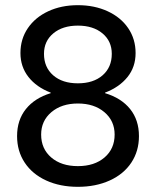

<svg xmlns="http://www.w3.org/2000/svg" viewBox="-20 -708 602 742"><path d="M386 -350V-348Q449 -329 483 -286.5Q517 -244 517 -182Q517 -124 487.5 -79.5Q458 -35 404 -10.5Q350 14 281 14Q212 14 158.5 -10.5Q105 -35 75.5 -79.5Q46 -124 46 -182Q46 -244 80 -286.5Q114 -329 176 -348V-350Q121 -371 90 -410.5Q59 -450 59 -503Q59 -557 87.5 -599Q116 -641 166.5 -664.5Q217 -688 281 -688Q345 -688 396 -664.5Q447 -641 475.5 -599Q504 -557 504 -503Q504 -449 472.5 -410Q441 -371 386 -350ZM150 -500Q150 -448 185.5 -417Q221 -386 281 -386Q341 -386 376.5 -417Q412 -448 412 -500Q412 -549 376 -579Q340 -609 281 -609Q222 -609 186 -579Q150 -549 150 -500ZM139 -188Q139 -133 178 -99.5Q217 -66 281 -66Q345 -66 384 -99.5Q423 -133 423 -188Q423 -241 383.5 -274.5Q344 -308 281 -308Q218 -308 178.5 -274.5Q139 -241 139 -188Z"/></svg>

Font: CST
Style: Regular
Weight: 400
Version: Version 1.00